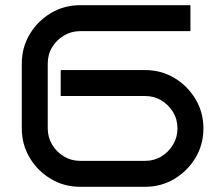

<svg xmlns="http://www.w3.org/2000/svg" viewBox="-20 -720 841 740"><path d="M764 -225Q764 -163 733.5 -112Q703 -61 652 -30.5Q601 0 539 0H289Q227 0 176 -30.5Q125 -61 94.5 -112Q64 -163 64 -225V-475Q64 -537 94.5 -588Q125 -639 176 -669.5Q227 -700 289 -700H714V-600H289Q255 -600 226.5 -583Q198 -566 181 -538Q164 -510 164 -475V-225Q164 -191 181 -162.5Q198 -134 226.5 -117Q255 -100 289 -100H539Q574 -100 602 -117Q630 -134 647 -162.5Q664 -191 664 -225Q664 -260 647 -288Q630 -316 602 -333Q574 -350 539 -350H214V-450H539Q601 -450 652 -419.5Q703 -389 733.5 -338Q764 -287 764 -225Z"/></svg>

Font: Bruno Ace
Style: Regular
Weight: 400
Version: Version 1.100; ttfautohint (v1.8.4.7-5d5b);gftools[0.9.27]